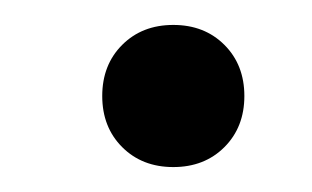

<svg xmlns="http://www.w3.org/2000/svg" viewBox="-20 -419 250 154"><path d="M119 -285Q94 -285 78 -301Q62 -317 62 -342Q62 -367 78 -383Q94 -399 119 -399Q144 -399 160 -383Q176 -367 176 -342Q176 -317 160 -301Q144 -285 119 -285Z"/></svg>

Font: DM Sans 9pt
Style: Italic
Weight: 400
Italic angle: -10°
Designer: Colophon Foundry, Jonny Pinhorn
Foundry: Colophon Foundry
Version: Version 4.004